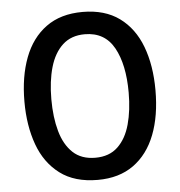

<svg xmlns="http://www.w3.org/2000/svg" viewBox="-51 -749 760 810"><g transform="rotate(-5 328.5 -344.0)"><path d="M331 11.5Q233 11.5 171 -35.2Q109 -82 80 -162.2Q51 -242.5 51 -344Q51 -450 81.5 -530.2Q112 -610.5 173.5 -655.2Q235 -700 328 -700Q422 -700 483.8 -655Q545.5 -610 575.8 -529.8Q606 -449.5 606 -344.5Q606 -236 575 -156.2Q544 -76.5 482.8 -32.5Q421.5 11.5 331 11.5ZM329 -82.5Q388 -82.5 424 -116.8Q460 -151 476.2 -210Q492.5 -269 492.5 -344.5Q492.5 -463.5 453 -534.5Q413.5 -605.5 329 -605.5Q271.5 -605.5 235.2 -572Q199 -538.5 182 -479.8Q165 -421 165 -344.5Q165 -268 181.5 -209Q198 -150 234 -116.2Q270 -82.5 329 -82.5Z"/></g></svg>

Font: Commissioner Medium
Style: Regular
Weight: 500
Designer: Kostas Bartsokas
Foundry: Kostas Bartsokas
Version: Version 1.000; ttfautohint (v1.8.3)